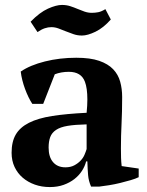

<svg xmlns="http://www.w3.org/2000/svg" viewBox="-20 -746 597 778"><path d="M245 -68Q266 -68 281 -76Q296 -84 306.5 -95Q317 -106 322.5 -119Q328 -132 331 -142V-242Q284 -241 254 -236Q224 -231 207 -219.5Q190 -208 183.5 -190.5Q177 -173 177 -148Q177 -110 195 -89Q213 -68 245 -68ZM470 -145Q470 -123 470.5 -107Q471 -91 473 -73L542 -63V-28Q530 -22 509.5 -16Q489 -10 466.5 -4.5Q444 1 422 4.5Q400 8 383 10H349Q339 -13 337 -36Q335 -59 334 -92H329Q324 -72 312 -53.5Q300 -35 281.5 -20.5Q263 -6 238 3Q213 12 182 12Q149 12 121 2Q93 -8 72 -26Q51 -44 39 -69.5Q27 -95 27 -127Q27 -172 44 -201Q61 -230 97.5 -248.5Q134 -267 191.5 -276Q249 -285 331 -289Q334 -319 334 -343Q334 -389 324 -415Q309 -455 259 -455Q228 -455 202 -445L155 -325H111Q103 -337 95.5 -352.5Q88 -368 81.5 -385.5Q75 -403 70.5 -421Q66 -439 64 -456Q102 -482 162 -497Q222 -512 289 -512Q346 -512 382 -499.5Q418 -487 438.5 -465.5Q459 -444 467 -415Q475 -386 475 -353Q475 -293 472.5 -244.5Q470 -196 470 -145ZM429 -667Q399 -633 367 -617.5Q335 -602 312 -602Q294 -602 278 -607.5Q262 -613 247 -619Q232 -625 217.5 -630.5Q203 -636 188 -636Q175 -636 161.5 -631.5Q148 -627 132 -616L104 -658Q141 -696 174.5 -711Q208 -726 231 -726Q249 -726 264.5 -721Q280 -716 294 -710Q308 -704 322.5 -699Q337 -694 352 -694Q365 -694 378 -696.5Q391 -699 407 -709Z"/></svg>

Font: PTSerif
Style: Bold
Weight: 700
Designer: A.Korolkova, O.Umpeleva, V.Yefimov
Foundry: ParaType Ltd
Version: Version 1.000W OFL; ttfautohint (v1.2) -l 8 -r 50 -G 200 -x 